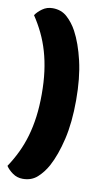

<svg xmlns="http://www.w3.org/2000/svg" viewBox="-91 -712 486 891"><g transform="rotate(10 152.5 -266.0)"><path d="M83 136Q56 136 35 121Q14 106 3 89Q27 53 45.5 14.5Q64 -24 76.5 -67Q89 -110 95.5 -159Q102 -208 102 -266Q102 -324 95.5 -373Q89 -422 76.5 -465Q64 -508 45.5 -546.5Q27 -585 3 -621Q14 -638 35 -653Q56 -668 83 -668Q124 -668 151.5 -643Q179 -618 198 -583Q227 -529 245.5 -450Q264 -371 264 -266Q264 -161 245.5 -82Q227 -3 198 51Q179 86 151.5 111Q124 136 83 136Z"/></g></svg>

Font: Baloo Bhai 2 ExtraBold
Style: Regular
Weight: 800
Designer: Supriya Tembe, Noopur Datye and Ek Type
Foundry: Ek Type
Version: Version 1.640;PS 1.000;hotconv 16.6.51;makeotf.lib2.5.65220;